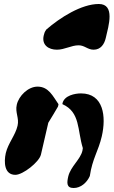

<svg xmlns="http://www.w3.org/2000/svg" viewBox="-20 -895 569 962"><path d="M199 -717C188 -669 224 -646 265 -646C304 -646 337 -668 374 -668C404 -668 419 -646 449 -646C485 -646 503 -674 510 -705C524 -765 558 -875 475 -875C388 -875 281 -807 212 -747C203 -734 202 -729 199 -717ZM9 -128C-1 -83 1 -19 57 -19C95 -19 176 -83 185 -120L222 -280C230 -292 263 -348 270 -360C270 -360 272 -365 272 -367C272 -368 273 -372 273 -373C245 -413 224 -461 168 -461C121 -461 74 -415 64 -370C55 -331 77 -304 68 -265C57 -217 21 -178 9 -128ZM322 -11C315 20 312 47 349 47C384 47 415 21 430 -13C443 -101 473 -138 490 -212C513 -311 499 -427 386 -427C356 -427 302 -417 293 -377V-373C383 -333 367 -243 395 -153C395 -151 393 -142 393 -140C383 -96 334 -61 322 -11Z"/></svg>

Font: Charger
Style: OversprayIt
Weight: 400
Designer: Jasper
Foundry: Cannot Into Space Fonts
Version: Version 0.980